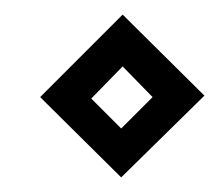

<svg xmlns="http://www.w3.org/2000/svg" viewBox="-20 43 300 263"><path d="M146 286 35 176 148 63 260 174ZM146 219 189 176 148 134 105 178Z"/></svg>

Font: Farlight84_Sys_V01
Style: Regular
Weight: 400
Designer: Ryoko NISHIZUKA  (kana, bopomofo & ideographs); Paul D. Hunt (Latin, Greek & Cyrillic); Sandoll Communications , Soo-you
Foundry: Adobe
Version: Version 2.004;October 29, 2024;FontCreator 14.0.0.2814 64-bi